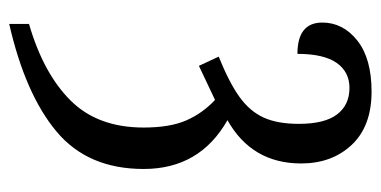

<svg xmlns="http://www.w3.org/2000/svg" viewBox="-225 -362 827 417"><g transform="rotate(90 188.5 -153.5)"><path d="M32 197Q139 166 198 107Q257 48 257 -52Q257 -109 241.5 -144.5Q226 -180 197 -207L123 -172L103 -215Q160 -238 191 -260.5Q222 -283 235.5 -313Q249 -343 249 -389Q249 -445 228.5 -472Q208 -499 171 -499Q136 -499 116.5 -471Q97 -443 97 -386Q29 -386 29 -440Q29 -485 68 -516Q107 -547 179 -547Q254 -547 294.5 -504Q335 -461 335 -394Q335 -287 241 -234Q347 -174 347 -52Q347 69 266 137Q185 205 32 240Z"/></g></svg>

Font: Noto Serif Cond
Style: Regular
Weight: 400
Width: 3
Designer: Monotype Design Team
Foundry: Monotype Imaging Inc.
Version: Version 1.001